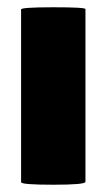

<svg xmlns="http://www.w3.org/2000/svg" viewBox="-20 -506 289 528"><path d="M38 -5V-480Q38 -486 127 -486Q215 -486 215 -481V-6Q215 2 127 2Q38 2 38 -5Z"/></svg>

Font: FC Lilita One
Style: Regular
Weight: 400
Designer: Juan Montoreano
Foundry: Juan Montoreano
Version: Version 1.002